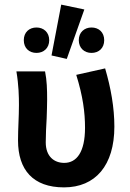

<svg xmlns="http://www.w3.org/2000/svg" viewBox="-20 -800 564 831"><path d="M51 -491C61 -432 62 -382 62 -345C62 -320 61 -294 60 -269C59 -244 58 -218 58 -192C58 -65 123 11 257 11C393 11 475 -84 475 -252C475 -334 460 -419 435 -504L310 -476C339 -383 348 -313 348 -247C348 -142 312 -95 258 -95C215 -95 178 -122 178 -184C178 -217 180 -254 182 -289C183 -319 184 -348 184 -369C184 -412 183 -452 175 -491ZM269 -545 345 -759 245 -780 203 -560ZM321 -626C321 -592 345 -571 376 -571C408 -571 431 -592 431 -626C431 -660 408 -681 376 -681C345 -681 321 -660 321 -626ZM83 -626C83 -592 106 -571 138 -571C169 -571 193 -592 193 -626C193 -660 169 -681 138 -681C106 -681 83 -660 83 -626Z"/></svg>

Font: Source Sans Pro SemBd
Style: Regular
Weight: 700
Designer: Paul D. Hunt
Foundry: Adobe Systems Incorporated
Version: Version 2.020;PS 2.0;hotconv 1.0.86;makeotf.lib2.5.63406